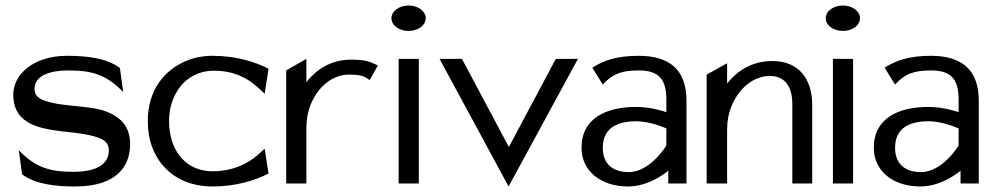

<svg xmlns="http://www.w3.org/2000/svg" viewBox="-20 -664 3602 695"><path d="M28 -321C28 -235 90 -208 160 -195C214 -185 284 -184 332 -167C354 -160 374 -148 374 -120C374 -63 318 -42 246 -42C157 -42 108 -59 48 -120L60 -33C109 3 179 11 252 11C401 11 451 -61 451 -142C451 -209 414 -240 368 -259C306 -284 209 -276 144 -299C123 -306 105 -316 105 -342C105 -392 163 -409 228 -409C317 -409 366 -392 426 -331L414 -418C365 -454 295 -462 222 -462C103 -462 28 -396 28 -321Z M515 -226C515 -192 520 -160 531 -131C562 -48 637 11 750 11C831 11 903 -10 952 -36L938 -126L914 -104C873 -68 818 -44 750 -44C727 -44 705 -48 685 -57C630 -81 592 -141 592 -226C592 -252 596 -276 604 -298C626 -360 677 -408 755 -408C823 -408 874 -384 914 -347L938 -325L952 -415C903 -441 831 -462 750 -462C715 -462 684 -456 655 -444C575 -411 515 -338 515 -226Z M1016 0H1089V-201C1089 -260 1109 -306 1136 -339C1160 -368 1196 -394 1244 -394C1289 -394 1300 -387 1318 -374L1348 -427C1320 -439 1310 -448 1252 -448C1174 -448 1124 -410 1089 -367V-451L1016 -409Z M1397 -598C1397 -572 1425 -552 1459 -552C1493 -552 1521 -572 1521 -598C1521 -624 1493 -644 1459 -644C1425 -644 1397 -624 1397 -598ZM1423 0H1496V-451H1423Z M1571 -451 1821 11 2072 -451H1992L1822 -132L1652 -451Z M2085 -129C2085 -44 2156 11 2253 11C2334 11 2399 -46 2399 -46V0H2465V-299C2465 -410 2405 -462 2292 -462C2212 -462 2165 -445 2124 -419L2162 -358C2198 -398 2233 -409 2292 -409C2361 -409 2392 -381 2392 -305V-258C2392 -258 2340 -277 2283 -277C2174 -277 2085 -236 2085 -129ZM2162 -129C2162 -204 2219 -225 2283 -225C2337 -225 2392 -199 2392 -199V-137C2392 -137 2334 -41 2256 -41C2201 -41 2162 -68 2162 -129Z M2538 0H2612V-196C2612 -255 2633 -301 2660 -334C2684 -363 2720 -389 2768 -389C2823 -389 2848 -347 2848 -289V0H2920V-284C2920 -379 2871 -443 2776 -443C2698 -443 2647 -405 2612 -362V-435L2538 -394Z M2969 -598C2969 -572 2997 -552 3031 -552C3065 -552 3093 -572 3093 -598C3093 -624 3065 -644 3031 -644C2997 -644 2969 -624 2969 -598ZM2995 0H3068V-451H2995Z M3143 -129C3143 -44 3214 11 3311 11C3392 11 3457 -46 3457 -46V0H3523V-299C3523 -410 3463 -462 3350 -462C3270 -462 3223 -445 3182 -419L3220 -358C3256 -398 3291 -409 3350 -409C3419 -409 3450 -381 3450 -305V-258C3450 -258 3398 -277 3341 -277C3232 -277 3143 -236 3143 -129ZM3220 -129C3220 -204 3277 -225 3341 -225C3395 -225 3450 -199 3450 -199V-137C3450 -137 3392 -41 3314 -41C3259 -41 3220 -68 3220 -129Z"/></svg>

Font: Charger Sport
Style: Df
Weight: 400
Designer: Jasper
Foundry: Cannot Into Space Fonts
Version: Version 1.1